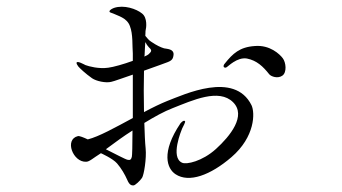

<svg xmlns="http://www.w3.org/2000/svg" viewBox="-20 -542 1040 584"><path d="M489 -235C469 -227 444 -215 418 -201C417 -244 417 -290 418 -327C453 -339 484 -351 490 -353C502 -358 507 -362 508 -377C508 -393 489 -393 479 -395C469 -398 456 -404 440 -415C433 -419 427 -427 422 -433C423 -443 422 -446 423 -450C425 -457 429 -488 412 -501C395 -515 357 -528 327 -518C322 -516 313 -512 313 -507C313 -504 319 -503 324 -501C338 -494 366 -488 375 -463C385 -438 382 -402 384 -379V-357C357 -347 325 -338 309 -336C280 -332 251 -340 240 -344C234 -347 216 -357 213 -352C212 -349 215 -344 218 -340C222 -335 240 -318 260 -304C273 -295 302 -289 318 -293C328 -295 354 -305 384 -315V-183C332 -155 280 -126 247 -118C234 -124 222 -129 217 -128C175 -118 202 -48 242 -50C252 -50 263 -61 287 -76C287 -76 323 -60 336 -45C349 -30 360 -11 367 5C374 22 381 22 386 22C391 22 406 8 412 -1C418 -10 426 -61 423 -90C421 -109 420 -137 419 -168C450 -187 479 -203 505 -213C566 -237 646 -274 689 -231C730 -190 680 -128 637 -89C595 -51 547 -41 534 -47C497 -63 532 -146 534 -151C538 -159 544 -170 543 -173C539 -179 529 -167 529 -167C469 -78 488 -29 514 -12C555 15 620 -9 684 -64C756 -126 756 -199 745 -222C693 -327 539 -254 489 -235ZM420 -379C421 -394 421 -405 422 -414C425 -408 429 -402 433 -398C444 -388 440 -385 432 -377C430 -375 426 -373 419 -370C420 -373 420 -376 420 -379ZM840 -365C831 -377 801 -406 755 -402C709 -399 688 -379 664 -349C660 -345 659 -340 661 -338C664 -335 667 -336 670 -338C673 -339 701 -369 731 -364C761 -358 780 -340 799 -316C805 -309 825 -302 839 -312C853 -322 850 -352 840 -365ZM381 -65C379 -57 376 -54 368 -56C362 -57 330 -74 302 -88C329 -108 356 -128 383 -145C383 -101 382 -68 381 -65Z"/></svg>

Font: Shippori Mincho
Style: Regular
Weight: 400
Designer: Bonji Tadano  Ryoko NISHIZUKA  (kana & ideographs); Frank Grießhammer (Latin, Greek & Cyrillic); Wenlong ZHANG  (bopomof
Foundry: Adobe Systems Incorporated
Version: Version 1.003;PS 1.001;hotconv 16.6.54;makeotf.lib2.5.65590